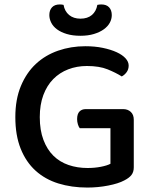

<svg xmlns="http://www.w3.org/2000/svg" viewBox="-20 -830 686 864"><path d="M582 -77Q582 -56 571.5 -42.5Q561 -29 539 -18Q513 -4 467 5Q421 14 373 14Q302 14 242.5 -4.5Q183 -23 140 -62Q97 -101 73 -161Q49 -221 49 -303Q49 -383 74 -443Q99 -503 141.5 -542.5Q184 -582 241.5 -602Q299 -622 364 -622Q407 -622 443 -614.5Q479 -607 505 -595Q531 -583 545 -567.5Q559 -552 559 -535Q559 -518 550 -505.5Q541 -493 528 -486Q501 -503 464 -518Q427 -533 371 -533Q326 -533 287 -518Q248 -503 219.5 -474Q191 -445 175 -402Q159 -359 159 -303Q159 -244 175.5 -200.5Q192 -157 220.5 -129Q249 -101 288.5 -87.5Q328 -74 374 -74Q406 -74 434 -79.5Q462 -85 477 -93V-253H339Q334 -259 330.5 -270.5Q327 -282 327 -294Q327 -317 337.5 -328Q348 -339 366 -339H534Q555 -339 568.5 -326.5Q582 -314 582 -291ZM342 -746Q374 -746 393.5 -762.5Q413 -779 418 -808Q423 -809 427 -809.5Q431 -810 436 -810Q459 -810 471 -797Q483 -784 483 -762Q483 -744 474 -727.5Q465 -711 447 -698Q429 -685 402.5 -677Q376 -669 342 -669Q307 -669 280.5 -677Q254 -685 236.5 -698Q219 -711 210.5 -728Q202 -745 202 -762Q202 -784 214 -797Q226 -810 249 -810Q254 -810 258 -809.5Q262 -809 266 -808Q271 -779 291 -762.5Q311 -746 342 -746Z"/></svg>

Font: Baloo Da 2 Medium
Style: Regular
Weight: 500
Designer: Noopur Datye, Sulekha Rajkumar and Ek Type
Foundry: Ek Type
Version: Version 1.640;hotconv 1.0.111;makeotfexe 2.5.65597; ttfautoh